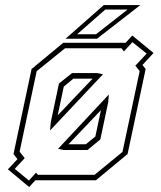

<svg xmlns="http://www.w3.org/2000/svg" viewBox="-20 -708 634 754"><path d="M94.5 26.5 11 -43 48.5 -83 33 -103 104 -437 228.5 -540H473.5L499.5 -568.5L583 -500L539.5 -453L552 -437L481 -103L356.5 0H119L116.5 2.5ZM93.5 1 121.5 -30 129 -21.5H351.5L461 -111.5L528.5 -428.5L511.5 -450L556 -497.5L500 -542.5L466.5 -506L457.5 -518.5H235.5L124 -428.5L57 -112.5L77 -87L38 -45ZM176.5 -195.5 179.5 -228.5 211.5 -380 263 -421H361.5L384.5 -416.5ZM206.5 -255 343.5 -399H268L230.5 -368ZM228.5 -119 208 -123.5 407.5 -337 405 -307 374 -160.5 323.5 -119ZM249 -141.5H317L354.5 -172L376.5 -275.5ZM237.5 -556 387.5 -688H531L361 -556ZM283 -573.5H357L481 -670.5H393.5Z"/></svg>

Font: Tourney Expanded ExtraLight
Style: Italic
Weight: 200
Width: 7
Italic angle: -12°
Designer: Tyler Finck
Foundry: Etcetera Type Co
Version: Version 1.010; ttfautohint (v1.8.3)